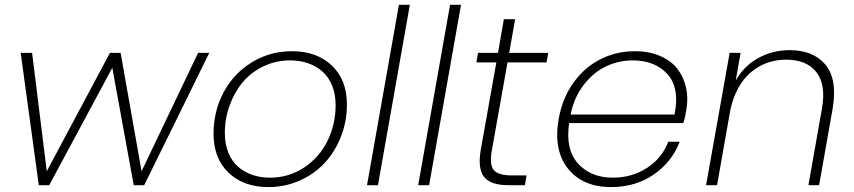

<svg xmlns="http://www.w3.org/2000/svg" viewBox="-20 -760 3507 788"><path d="M139.2 0 64.9 -543H111.8L171.9 -57.1L431.2 -543H475.1L561 -57.1L793 -543H838.9L571.8 0H528.8L440.9 -481.9L182.1 0Z M1403.8 -331.1Q1403.8 -262.2 1379.4 -199.7Q1355 -137.2 1312.7 -91.6Q1270.5 -45.9 1210.2 -19Q1149.9 7.8 1081.5 7.8Q980 7.8 918.2 -51Q856.4 -109.9 856.4 -210.9Q856.4 -303.2 897.5 -380.6Q938.5 -458 1012.9 -503.9Q1087.4 -549.8 1178.7 -549.8Q1279.8 -549.8 1341.8 -491.2Q1403.8 -432.6 1403.8 -331.1ZM902.8 -213.9Q902.8 -168.5 917.5 -132.8Q932.1 -97.2 957.8 -75.2Q983.4 -53.2 1016.4 -42Q1049.3 -30.8 1087.4 -30.8Q1165.5 -30.8 1228 -72.3Q1290.5 -113.8 1324 -181.6Q1357.4 -249.5 1357.4 -329.1Q1357.4 -374.5 1342.5 -410.2Q1327.6 -445.8 1301.8 -467.8Q1275.9 -489.7 1242.7 -501Q1209.5 -512.2 1171.4 -512.2Q1112.3 -512.2 1061.3 -487.8Q1010.3 -463.4 976.1 -422.4Q941.9 -381.3 922.4 -327.1Q902.8 -272.9 902.8 -213.9Z M1486.3 0 1617.2 -740.2H1662.1L1531.2 0Z M1696.3 0 1827.1 -740.2H1872.1L1741.2 0Z M1953.1 -145 2017.1 -503.9H1935.1L1941.9 -543H2023.9L2047.9 -681.2H2094.2L2069.8 -543H2230L2223.1 -503.9H2063L1999 -145Q1987.8 -84.5 2006.3 -62.3Q2024.9 -40 2081.1 -40H2141.1L2134.3 0H2065.9Q1994.6 0 1967.3 -33.2Q1939.9 -66.4 1953.1 -145Z M2577.6 -512.2Q2520.5 -512.2 2469 -488.5Q2417.5 -464.8 2377 -413.3Q2336.4 -361.8 2321.8 -290H2748.5Q2759.8 -347.2 2751.5 -388.9Q2743.2 -430.7 2717.3 -458Q2691.4 -485.4 2655.8 -498.8Q2620.1 -512.2 2577.6 -512.2ZM2769.5 -178.2Q2737.8 -95.2 2663.1 -43.7Q2588.4 7.8 2487.8 7.8Q2371.6 7.8 2311 -68.1Q2250.5 -144 2272.9 -272Q2288.1 -356.9 2333.5 -420.4Q2378.9 -483.9 2444.1 -516.8Q2509.3 -549.8 2585.9 -549.8Q2645 -549.8 2690.4 -529.8Q2735.8 -509.8 2761.2 -476.1Q2786.6 -442.4 2795.9 -399.4Q2805.2 -356.4 2796.9 -309.1Q2791.5 -275.9 2784.7 -254.9H2315.9Q2299.8 -147 2352.3 -88.9Q2404.8 -30.8 2494.6 -30.8Q2573.7 -30.8 2635.3 -70.8Q2696.8 -110.8 2722.7 -178.2Z M3297.9 0 3353.5 -314.9Q3370.6 -412.1 3330.8 -463.6Q3291 -515.1 3206.5 -515.1Q3122.6 -515.1 3061.3 -462.9Q3000 -410.6 2977.5 -309.1L2922.9 0H2877.9L2974.6 -543H3019.5L2999.5 -429.2Q3033.2 -489.7 3092.3 -522Q3151.4 -554.2 3220.7 -554.2Q3267.1 -554.2 3303.5 -540.3Q3339.8 -526.4 3365.5 -497.3Q3391.1 -468.3 3399.4 -423.6Q3407.7 -378.9 3397.9 -317.9L3341.8 0Z"/></svg>

Font: SVN-Poppins ExtraLight
Style: Italic
Weight: 200
Italic angle: -10°
Designer: Ninad Kale (Devanagari), Jonny Pinhorn (Latin)
Foundry: Indian Type Foundry
Version: Version 3.002 2017